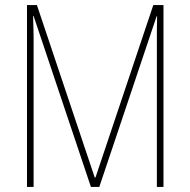

<svg xmlns="http://www.w3.org/2000/svg" viewBox="-20 -827 748 754"><path d="M337 -93 112 -764H110Q111 -725 111.5 -707Q112 -689 112 -677V-93H86V-807H125L352 -130H355L582 -807H622V-93H596V-676Q596 -685 596 -704.5Q596 -724 597 -763H595L370 -93Z"/></svg>

Font: Noto Sans Telugu UI Condensed Thin
Style: Regular
Weight: 100
Width: 3
Designer: Jelle Bosma - Monotype Design Team
Foundry: Monotype Imaging Inc.
Version: Version 2.005; ttfautohint (v1.8.4.7-5d5b)